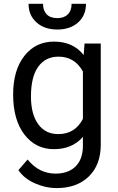

<svg xmlns="http://www.w3.org/2000/svg" viewBox="-20 -750 601 978"><path d="M46.9 -268.6Q46.9 -392.1 104 -465.1Q161.1 -538.1 255.4 -538.1Q352.1 -538.1 406.2 -469.7L410.6 -528.3H493.2V-12.7Q493.2 89.8 432.4 148.9Q371.6 208 269 208Q211.9 208 157.2 183.6Q102.5 159.2 73.7 116.7L120.6 62.5Q178.7 134.3 262.7 134.3Q328.6 134.3 365.5 97.2Q402.3 60.1 402.3 -7.3V-52.7Q348.1 9.8 254.4 9.8Q161.6 9.8 104.2 -64.9Q46.9 -139.6 46.9 -268.6ZM137.7 -258.3Q137.7 -168.9 174.3 -117.9Q210.9 -66.9 276.9 -66.9Q362.3 -66.9 402.3 -144.5V-385.7Q360.8 -461.4 277.8 -461.4Q211.9 -461.4 174.8 -410.2Q137.7 -358.9 137.7 -258.3ZM418 -730.5Q418 -671.4 377.7 -635.5Q337.4 -599.6 272 -599.6Q206.5 -599.6 166 -635.7Q125.5 -671.9 125.5 -730.5H199.2Q199.2 -696.3 217.8 -677Q236.3 -657.7 272 -657.7Q306.2 -657.7 325.4 -676.8Q344.7 -695.8 344.7 -730.5Z"/></svg>

Font: APIMedia Roboto
Style: Regular
Weight: 400
Designer: Google
Version: Version 2.137; 2017